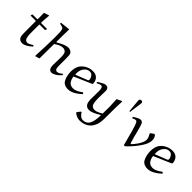

<svg xmlns="http://www.w3.org/2000/svg" viewBox="132 -1766 3071 3071"><g transform="rotate(45 1667.5 -231.0)"><path d="M138 -582C140 -556 140 -492 140 -441L134 -435H30L24 -429L17 -405L22 -400H134L140 -393V-203C140 -68 142 -49 163 -22C181 2 212 9 235 9C262 9 287 -1 311 -14C343 -31 372 -54 399 -79L392 -94L380 -96C350 -77 314 -55 289 -55C272 -55 257 -60 244 -75C222 -99 218 -163 218 -205V-394L224 -400H343L349 -405L357 -431L352 -435H224L218 -440C219 -498 224 -549 229 -606L222 -611Z M1040 -107C1028 -96 1015 -85 996 -74C982 -67 966 -62 950 -62C938 -62 927 -68 920 -78C910 -94 908 -112 907 -128C905 -152 906 -216 906 -260C906 -302 906 -362 903 -390C901 -408 895 -426 882 -438C864 -456 832 -466 817 -466C784 -466 757 -458 729 -448C689 -432 652 -412 616 -390L608 -398C608 -490 608 -589 612 -674L606 -681L448 -664L443 -660V-642C470 -636 512 -628 520 -616C533 -598 535 -576 537 -556C540 -525 540 -452 540 -400C539 -268 533 -136 526 -4L532 6L604 -16C604 -124 606 -234 606 -344C631 -362 650 -374 678 -388C698 -396 726 -404 748 -404C770 -404 787 -398 804 -386C818 -374 826 -355 829 -338C833 -313 834 -290 834 -266C834 -230 830 -143 830 -89C830 -62 836 -36 848 -16C858 0 877 10 896 10C924 10 946 0 969 -14C1002 -33 1025 -56 1053 -86V-97Z M1235 -396C1256 -422 1286 -438 1319 -438C1338 -438 1351 -435 1363 -428C1387 -412 1403 -379 1409 -354C1410 -351 1410 -347 1410 -344C1410 -328 1403 -320 1397 -318L1195 -238L1191 -242C1190 -248 1189 -254 1189 -260C1189 -309 1196 -354 1235 -396ZM1475 -319C1482 -322 1492 -327 1495 -332C1496 -333 1496 -336 1496 -340C1496 -382 1479 -423 1446 -450C1420 -471 1387 -478 1354 -478C1278 -478 1206 -445 1157 -388C1118 -343 1106 -284 1106 -226C1106 -177 1113 -126 1132 -80C1141 -57 1154 -34 1174 -18C1202 4 1237 12 1272 12C1314 12 1355 -2 1391 -23C1431 -45 1467 -73 1500 -104L1487 -122L1476 -124C1453 -106 1429 -91 1404 -78C1378 -65 1351 -56 1322 -56C1292 -56 1262 -64 1240 -85C1210 -113 1196 -164 1193 -197Z M1633 182C1660 210 1713 233 1760 233C1828 233 1899 209 1947 158C1971 132 1994 92 2006 49C2023 -25 2021 -78 2021 -202C2021 -288 2021 -376 2027 -462L2015 -466L1936 -428C1944 -324 1946 -214 1942 -108C1922 -96 1896 -80 1870 -70C1850 -60 1829 -56 1808 -56C1784 -56 1760 -63 1745 -82C1729 -103 1720 -133 1717 -226C1717 -284 1721 -342 1721 -398C1721 -419 1714 -440 1700 -454C1690 -464 1673 -468 1658 -468C1639 -468 1621 -460 1604 -452C1568 -435 1527 -407 1519 -401L1530 -382C1553 -394 1584 -410 1601 -410C1613 -410 1625 -406 1632 -396C1651 -370 1647 -280 1645 -218C1644 -198 1643 -177 1643 -157C1643 -117 1645 -45 1680 -16C1698 2 1722 8 1747 8C1776 8 1803 -2 1829 -12C1866 -28 1901 -48 1935 -69L1941 -64C1940 -32 1939 1 1933 34C1928 63 1918 115 1890 150C1868 178 1829 192 1792 192C1747 192 1709 153 1688 115H1675L1631 171Z M2217 -436H2233L2259 -622C2261 -635 2263 -651 2263 -662C2263 -671 2261 -681 2255 -688C2249 -694 2241 -695 2233 -695C2223 -695 2213 -692 2206 -686C2200 -681 2197 -674 2197 -666C2197 -653 2198 -641 2199 -629Z M2753 -460 2703 -425C2701 -423 2699 -420 2699 -417C2699 -415 2699 -413 2700 -412C2717 -380 2737 -344 2737 -312C2737 -279 2725 -248 2709 -218C2688 -177 2660 -139 2630 -104C2622 -96 2611 -82 2606 -82C2603 -82 2596 -83 2593 -92C2577 -139 2552 -235 2538 -293C2522 -353 2501 -435 2484 -452C2474 -462 2460 -469 2445 -469C2427 -469 2410 -462 2393 -454C2367 -442 2343 -427 2320 -411L2329 -387C2352 -400 2370 -408 2392 -408C2404 -408 2413 -401 2419 -391C2432 -369 2457 -298 2470 -247L2539 11H2563C2568 8 2582 -6 2593 -17C2652 -77 2707 -140 2752 -212C2780 -258 2807 -307 2807 -362C2807 -416 2788 -445 2770 -459C2768 -462 2764 -462 2761 -462C2759 -462 2756 -462 2753 -460Z M3034 -396C3055 -422 3085 -438 3118 -438C3137 -438 3150 -435 3162 -428C3186 -412 3202 -379 3208 -354C3209 -351 3209 -347 3209 -344C3209 -328 3202 -320 3196 -318L2994 -238L2990 -242C2989 -248 2988 -254 2988 -260C2988 -309 2995 -354 3034 -396ZM3274 -319C3281 -322 3291 -327 3294 -332C3295 -333 3295 -336 3295 -340C3295 -382 3278 -423 3245 -450C3219 -471 3186 -478 3153 -478C3077 -478 3005 -445 2956 -388C2917 -343 2905 -284 2905 -226C2905 -177 2912 -126 2931 -80C2940 -57 2953 -34 2973 -18C3001 4 3036 12 3071 12C3113 12 3154 -2 3190 -23C3230 -45 3266 -73 3299 -104L3286 -122L3275 -124C3252 -106 3228 -91 3203 -78C3177 -65 3150 -56 3121 -56C3091 -56 3061 -64 3039 -85C3009 -113 2995 -164 2992 -197Z"/></g></svg>

Font: Neo Euler
Style: Euler
Weight: 500
Designer: Hermann Zapf
Version: Version 000.002